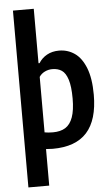

<svg xmlns="http://www.w3.org/2000/svg" viewBox="-65 -850 640 1112"><g transform="rotate(-5 254.5 -294.0)"><path d="M54 -808H175V-491.5H181Q199 -520.5 229.2 -537.2Q259.5 -554 299.5 -554Q349.5 -554 389.8 -526.2Q430 -498.5 454 -437.8Q478 -377 478 -282Q478 -135.5 412.8 -63Q347.5 9.5 214 9.5Q200 9.5 175 7.5V220H54ZM354 -271Q354 -341.5 341.2 -381Q328.5 -420.5 306.2 -435.5Q284 -450.5 251.5 -450.5Q228.5 -450.5 207.8 -440.5Q187 -430.5 175 -412V-89.5Q196.5 -85.5 223.5 -85.5Q267.5 -85.5 296 -103.2Q324.5 -121 339.2 -161.8Q354 -202.5 354 -271Z"/></g></svg>

Font: Encode Sans Condensed SemiBold
Style: Regular
Weight: 600
Width: 3
Designer: Multiple Designers
Foundry: Impallari Type
Version: Version 2.000